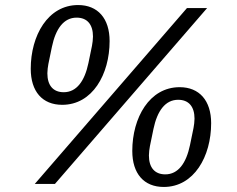

<svg xmlns="http://www.w3.org/2000/svg" viewBox="-20 -730 940 762"><path d="M227 -314C347 -314 415 -435 415 -567C415 -657 368 -710 290 -710C170 -710 102 -589 102 -457C102 -367 148 -314 227 -314ZM198 0 802 -698H722L118 0ZM233 -364C191 -364 168 -391 168 -439C168 -450 170 -466 172 -476L186 -544C201 -616 233 -660 284 -660C326 -660 349 -633 349 -585C349 -574 347 -558 345 -548L331 -480C316 -408 284 -364 233 -364ZM630 12C750 12 818 -109 818 -241C818 -331 771 -384 693 -384C573 -384 505 -263 505 -131C505 -41 551 12 630 12ZM636 -38C594 -38 571 -65 571 -113C571 -124 573 -140 575 -150L589 -218C604 -290 636 -334 687 -334C729 -334 752 -307 752 -259C752 -248 750 -232 748 -222L734 -154C719 -82 687 -38 636 -38Z"/></svg>

Font: Braiins Sans
Style: Italic
Weight: 400
Italic angle: -11.31°
Designer: Mike Abbink, Paul van der Laan, Pieter van Rosmalen, Jiri Chlebus, Lubos Buracinsky
Foundry: Bold Monday, Sudetype
Version: Version 1.000;hotconv 1.0.109;makeotfexe 2.5.65596